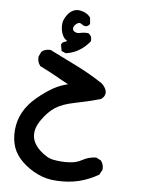

<svg xmlns="http://www.w3.org/2000/svg" viewBox="-52 -432 604 805"><g transform="rotate(5 250.0 -29.5)"><path d="M217.3 330.1Q173.3 328.1 136.7 310.5Q118.2 301.8 102.1 290.5Q85.9 279.3 71.8 266.1Q43 238.8 31.7 206.1Q20.5 173.3 23.9 133.1Q27.3 92.8 46.6 57.6Q65.9 22.5 102.5 -7.8Q139.2 -38.1 172.4 -56.2Q185.5 -63 200 -68.4Q214.4 -73.7 229 -77.1Q214.4 -85 200.9 -92.3Q187.5 -99.6 174.3 -107.4Q141.6 -125.5 107.9 -142.1L106.4 -142.6L106 -144Q93.8 -159.2 95.7 -181.2V-182.1L96.2 -183.1L105 -201.7L105.5 -202.6L106.4 -203.6Q121.1 -215.8 143.1 -213.9H144L145 -213.4Q201.7 -185.1 258.3 -157.2Q315.4 -128.9 369.6 -92.8L370.1 -92.3V-91.8Q373 -89.4 375.5 -86.7Q377.9 -84 379.9 -81.1Q390.6 -66.4 389.2 -52.7Q387.7 -39.1 373.5 -28.3L372.6 -27.8L371.6 -27.3Q319.8 -12.7 265.1 -2Q212.4 8.3 183.1 27.3Q168.5 36.6 154.8 50.5Q141.1 64.5 128.4 82.5Q103.5 117.7 105.5 149.4Q107.4 181.2 136.7 209.5Q151.9 224.1 167.2 232.9Q182.6 241.7 197.8 244.1Q230 250 261.2 248.5Q276.9 248 290.3 244.4Q303.7 240.7 315.4 234.4Q341.3 219.7 372.1 218.8H373.5L374.5 219.2L392.1 228L393.6 228.5L394 229.5Q406.2 244.1 404.3 266.1V267.6L403.8 268.6L393.1 288.1L392.1 289.6L390.6 290Q371.6 301.3 351.3 309.3Q331.1 317.4 309.6 322.8Q266.1 333 217.3 330.1ZM206.5 -206.5 192.9 -212.4 189.9 -213.9 189.5 -216.8 185.5 -238.3 185.1 -240.7 186.5 -242.7 190.4 -248.5 191.4 -250 193.4 -250.5 210 -257.3Q195.8 -266.1 189.5 -281.2Q180.7 -301.8 182.6 -326.2Q183.6 -338.9 189.5 -350.3Q195.3 -361.8 205.1 -372.6Q226.6 -395 254.9 -389.2Q268.6 -386.2 278.8 -380.1Q289.1 -374 295.9 -364.7L296.9 -363.3V-361.8L298.8 -339.4V-337.4L297.9 -335.4Q294.4 -331.1 290.5 -328.6Q286.6 -326.2 282.5 -325.9Q278.3 -325.7 273.9 -327.4Q269.5 -329.1 265.1 -332.5Q259.8 -336.9 254.4 -337.2Q249 -337.4 243.2 -333Q230.5 -323.7 229.5 -313Q229 -303.2 238.3 -298.3Q249 -292.5 261.2 -295.9Q269 -297.9 277.1 -298.3Q285.2 -298.8 293.5 -297.9H295.4L296.4 -296.9Q304.7 -291 307.6 -282.7Q310.5 -274.4 308.6 -265.1L308.1 -263.7L307.1 -262.7Q287.1 -238.8 262.7 -224.6Q258.8 -222.2 254.6 -220Q250.5 -217.8 246.1 -216.1Q241.7 -214.4 237.3 -212.9Q232.9 -211.4 228.3 -210Q223.6 -208.5 219 -207.8Q214.4 -207 210 -206.1H208Z"/></g></svg>

Font: NaikaiFont
Style: SemiBold
Weight: 600
Version: Version 1.89